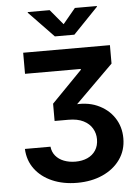

<svg xmlns="http://www.w3.org/2000/svg" viewBox="-62 -814 766 1054"><g transform="rotate(-5 321.0 -287.0)"><path d="M320.8 191.4Q244.1 191.4 183.8 165.3Q123.5 139.2 88.4 92Q53.2 44.9 50.3 -19H191.4Q194.3 10.3 211.9 31.5Q229.5 52.7 258.1 63.7Q286.6 74.7 321.3 74.7Q358.4 74.7 387.2 61.8Q416 48.8 432.6 23.4Q449.2 -2 449.2 -38.1Q449.2 -70.3 433.1 -97.7Q417 -125 384.5 -141.4Q352.1 -157.7 302.2 -157.7H226.1V-252.9L394 -424.8V-429.7H86.9V-545.9H564.9V-444.3L325.2 -207V-235.8Q406.7 -246.6 466.8 -220.7Q526.9 -194.8 560.3 -144.8Q593.8 -94.7 593.8 -30.3Q593.8 36.1 558.1 86.2Q522.5 136.2 460.9 163.8Q399.4 191.4 320.8 191.4ZM252 -766.1 321.8 -682.6 391.1 -766.1H512.2V-762.2L375.5 -620.1H268.1L131.3 -762.2V-766.1Z"/></g></svg>

Font: Inter Cardless
Style: Bold
Weight: 700
Designer: Rasmus Andersson
Foundry: rsms
Version: Version 4.001;git-9221beed3